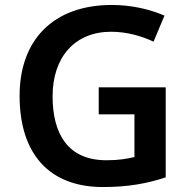

<svg xmlns="http://www.w3.org/2000/svg" viewBox="-20 -744 766 774"><path d="M378 -392V-283H522V-111C492 -104 460 -98 409 -98C254 -98 192 -204 192 -356C192 -514 282 -616 428 -616C492 -616 553 -598 599 -576L643 -681C583 -707 509 -724 431 -724C193 -724 59 -581 59 -358C59 -123 179 10 395 10C496 10 572 -4 648 -29V-392Z"/></svg>

Font: Noto Sans Bamum SemiBold
Style: Regular
Weight: 600
Designer: Monotype Design Team
Foundry: Monotype Imaging Inc.
Version: Version 2.002